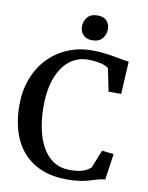

<svg xmlns="http://www.w3.org/2000/svg" viewBox="-102 -1031 861 1115"><g transform="rotate(10 328.0 -473.5)"><path d="M370.5 11Q286 11 221.2 -15.5Q156.5 -42 112.5 -91.5Q68.5 -141 46.5 -210.5Q24.5 -280 24.5 -365.5Q24.5 -452.5 51.8 -523.8Q79 -595 128 -646Q177 -697 243 -724.8Q309 -752.5 386.5 -752.5Q422.5 -752.5 453.8 -749Q485 -745.5 512 -740.8Q539 -736 562.8 -731.5Q586.5 -727 606 -725.5L595.5 -533H521L494 -666.5Q486.5 -674 470.2 -680.5Q454 -687 429.5 -691.2Q405 -695.5 372 -695.5Q312 -695.5 265 -659.8Q218 -624 191 -554Q164 -484 164 -381.5Q164 -312 176.8 -251.2Q189.5 -190.5 215.8 -144.2Q242 -98 282.2 -72Q322.5 -46 377 -46Q413 -46 436.2 -51Q459.5 -56 474.5 -64.2Q489.5 -72.5 500.5 -82L543.5 -189L613 -181L590.5 -27Q568.5 -26 548.2 -20Q528 -14 504.5 -6.8Q481 0.5 448.8 5.8Q416.5 11 370.5 11ZM374.5 -810.5Q339 -810.5 321 -830.8Q303 -851 303 -879Q303 -910.5 322.5 -934.2Q342 -958 382.5 -958H383.5Q419 -958 436.8 -937.8Q454.5 -917.5 454.5 -890Q454.5 -858.5 435 -834.5Q415.5 -810.5 375.5 -810.5Z"/></g></svg>

Font: Merriweather 24pt SemiBold
Style: Regular
Weight: 600
Designer: Eben Sorkin
Foundry: Eben Sorkin
Version: Version 2.100